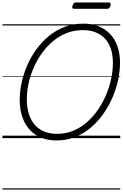

<svg xmlns="http://www.w3.org/2000/svg" viewBox="-20 -1128 1002 1568"><path d="M440 19Q372 19 316.5 -3.5Q261 -26 222 -69Q183 -112 162 -173.5Q141 -235 141 -313Q141 -381 156.5 -453Q172 -525 202.5 -594.5Q233 -664 277.5 -725.5Q322 -787 380 -834.5Q438 -882 509 -908.5Q580 -935 663 -935Q731 -935 786 -913Q841 -891 879.5 -850Q918 -809 939 -750.5Q960 -692 960 -618Q960 -549 944.5 -475.5Q929 -402 898 -330.5Q867 -259 822.5 -196Q778 -133 720 -84.5Q662 -36 592 -8.5Q522 19 440 19ZM446 -35Q518 -35 579 -60.5Q640 -86 690.5 -130.5Q741 -175 780.5 -232.5Q820 -290 847 -354.5Q874 -419 888 -485.5Q902 -552 902 -613Q902 -679 885.5 -729Q869 -779 837 -813Q805 -847 759.5 -864.5Q714 -882 656 -882Q586 -882 524.5 -858Q463 -834 412 -791Q361 -748 321.5 -692.5Q282 -637 254.5 -573.5Q227 -510 213 -444.5Q199 -379 199 -318Q199 -250 216 -197Q233 -144 264.5 -108Q296 -72 342 -53.5Q388 -35 446 -35ZM586 -1056Q574 -1056 571 -1062.5Q568 -1069 572 -1080Q576 -1094 582 -1101Q588 -1108 600 -1108H868Q880 -1108 882.5 -1100.5Q885 -1093 882 -1080Q878 -1068 872 -1062Q866 -1056 854 -1056ZM0 410H962V420H0ZM0 -20H962V0H0ZM0 -505H962V-500H0ZM0 -930H962V-920H0Z"/></svg>

Font: Playwrite DE LA Guides
Style: Regular
Weight: 400
Designer: Veronika Burian, José Scaglione
Foundry: TypeTogether
Version: Version 1.003